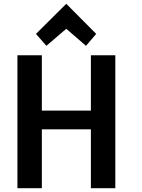

<svg xmlns="http://www.w3.org/2000/svg" viewBox="-20 -988 749 1014"><path d="M589 6V-696H460V-404H201V-696H72V6H201V-305H460V6ZM330 -836 434 -746 488 -809 330 -968 170 -809 225 -746Z"/></svg>

Font: Repo DemiBold
Style: Regular
Weight: 600
Designer: Stefan Peev
Foundry: Context Ltd
Version: Version 1.502